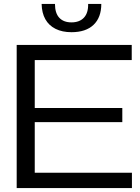

<svg xmlns="http://www.w3.org/2000/svg" viewBox="-20 -958 714 978"><path d="M65 0V-729H651V-652H127L157 -683V-47L127 -78H652V0ZM134 -336V-408H603V-336ZM344 -794Q297 -794 263 -811Q229 -828 211 -860Q193 -892 192 -938H260Q260 -891 282 -867.5Q304 -844 344 -844Q385 -844 407.5 -868Q430 -892 429 -938H496Q496 -869 456.5 -831.5Q417 -794 344 -794Z"/></svg>

Font: Mona Sans Expanded
Style: Regular
Weight: 400
Width: 7
Designer: Deni Anggara
Foundry: GitHub
Version: Version 2.000